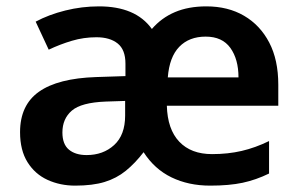

<svg xmlns="http://www.w3.org/2000/svg" viewBox="-20 -573 939 603"><path d="M628 -553Q696 -553 746.5 -523.5Q797 -494 825.5 -439.5Q854 -385 854 -307V-241H504Q506 -167 543 -128Q580 -89 646 -89Q696 -89 739 -99Q782 -109 825 -130V-28Q784 -8 742 1Q700 10 640 10Q572 10 518.5 -16Q465 -42 431 -95Q404 -60 375 -36.5Q346 -13 308.5 -1.5Q271 10 216 10Q169 10 129.5 -8Q90 -26 66.5 -63.5Q43 -101 43 -158Q43 -243 102.5 -285Q162 -327 282 -331L374 -334V-373Q374 -417 349.5 -436.5Q325 -456 283 -456Q243 -456 206 -445Q169 -434 133 -417L92 -505Q133 -527 185 -540Q237 -553 291 -553Q348 -553 389.5 -535.5Q431 -518 457 -482Q487 -517 529.5 -535Q572 -553 628 -553ZM312 -254Q235 -251 205.5 -225.5Q176 -200 176 -157Q176 -120 196.5 -103Q217 -86 252 -86Q304 -86 338.5 -117.5Q373 -149 373 -210V-256ZM626 -458Q574 -458 543 -426Q512 -394 507 -330H729Q729 -387 703.5 -422.5Q678 -458 626 -458Z"/></svg>

Font: Noto Sans Kawi SemiBold
Style: Regular
Weight: 600
Designer: Fadhl Haqq
Version: Version 1.000